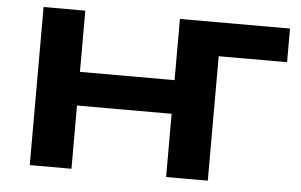

<svg xmlns="http://www.w3.org/2000/svg" viewBox="-50 -779 1336 853"><g transform="rotate(5 618.0 -352.5)"><path d="M111 0V-705H297V-432H719V-705H1210V-555H905V0H719V-282H297V0Z"/></g></svg>

Font: Nunito Sans 7pt Expanded ExtraBold
Style: Regular
Weight: 800
Width: 7
Designer: Vernon Adams
Foundry: Vernon Adams
Version: Version 3.101;gftools[0.9.27]